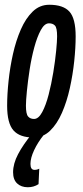

<svg xmlns="http://www.w3.org/2000/svg" viewBox="-20 -568 350 807"><path d="M121 10Q63 10 36.5 -20Q10 -50 10 -124Q10 -171 16 -228Q22 -285 34.5 -341Q47 -397 67.5 -444Q88 -491 117.5 -519.5Q147 -548 187 -548Q246 -548 272 -519Q298 -490 298 -415Q298 -368 292 -311Q286 -254 273.5 -197.5Q261 -141 240.5 -94Q220 -47 190.5 -18.5Q161 10 121 10ZM123 -68Q142 -68 157.5 -97Q173 -126 184.5 -170.5Q196 -215 204 -264Q212 -313 216 -354Q220 -395 220 -415Q220 -451 211 -460.5Q202 -470 186 -470Q167 -470 151.5 -441.5Q136 -413 124 -368.5Q112 -324 104.5 -275Q97 -226 93 -185Q89 -144 89 -124Q89 -89 98 -78.5Q107 -68 123 -68ZM114 -5 164 -1Q139 30 123.5 63Q108 96 108 121Q108 146 125 146Q136 146 145 141L142 206Q122 219 97 219Q69 219 52 203Q35 187 35 156Q35 120 56 80Q77 40 114 -5Z"/></svg>

Font: Georama Extra Condensed Medium
Style: Italic
Weight: 500
Width: 2
Italic angle: -9°
Designer: Jean-Baptiste Levee
Foundry: Production Type
Version: Version 1.000